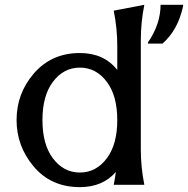

<svg xmlns="http://www.w3.org/2000/svg" viewBox="-20 -767 780 797"><path d="M740.2 -747.1V-742.2Q719.2 -642.6 654.3 -585.9H594.2V-590.8Q646.5 -667 646.5 -747.1ZM423.8 -426.8Q379.4 -486.3 311.5 -486.3Q243.7 -486.3 199.2 -426.8Q156.2 -369.1 156.2 -268.6Q156.2 -168 199.2 -110.4Q243.7 -50.8 311.5 -50.8Q379.4 -50.8 423.8 -110.4Q466.8 -168 466.8 -268.6Q466.8 -369.1 423.8 -426.8ZM579.1 0H452.1Q457.5 -26.9 460.9 -53.2Q406.2 9.8 311.5 9.8Q191.4 9.8 119.1 -76.7Q48.8 -160.6 48.8 -268.6Q48.8 -377.9 119.1 -460.4Q192.9 -546.9 311.5 -546.9Q411.6 -546.9 466.8 -476.6V-576.2Q466.8 -649.4 452.1 -722.7L579.1 -747.1Q564.5 -673.8 564.5 -600.6V-146.5Q564.5 -73.2 579.1 0Z"/></svg>

Font: Classica
Style: Book
Weight: 400
Version: Version 1.001